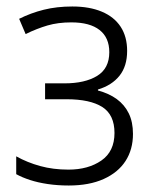

<svg xmlns="http://www.w3.org/2000/svg" viewBox="-20 -562 475 592"><path d="M203 -542Q256 -542 294 -526Q332 -510 352 -479.5Q372 -449 372 -405Q372 -358 348.5 -328.5Q325 -299 282 -286V-283Q316 -274 340 -256.5Q364 -239 377 -212.5Q390 -186 390 -149Q390 -101 367 -65.5Q344 -30 299.5 -10Q255 10 192 10Q158 10 127.5 5.5Q97 1 72.5 -7Q48 -15 30 -25V-80Q64 -61 104 -50Q144 -39 191 -39Q252 -39 292.5 -67Q333 -95 333 -152Q333 -208 295.5 -232Q258 -256 185 -256H119V-305H179Q242 -305 279.5 -328Q317 -351 317 -401Q317 -446 287 -469.5Q257 -493 200 -493Q159 -493 126.5 -483.5Q94 -474 59 -457L39 -504Q75 -522 115 -532Q155 -542 203 -542Z"/></svg>

Font: Noto Sans Display Light
Style: Regular
Weight: 300
Designer: Monotype Design Team
Foundry: Monotype Imaging Inc.
Version: Version 2.003